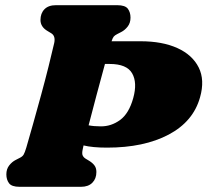

<svg xmlns="http://www.w3.org/2000/svg" viewBox="-20 -720 799 740"><path d="M299 -145.5Q295 -128 298.8 -120.5Q302.5 -113 310 -108.5L324 -100Q337 -92 344.2 -82.2Q351.5 -72.5 351.5 -57Q351.5 -31.5 336 -15.8Q320.5 0 292 0H55.5Q25 0 14.8 -13.8Q4.5 -27.5 4.5 -48Q4.5 -68.5 15.5 -82.5Q26.5 -96.5 40.5 -103.5L56 -111.5Q66.5 -116.5 71 -124Q75.5 -131.5 81.5 -151.5Q92.5 -189.5 107.5 -242.5Q122.5 -295.5 138.2 -353.2Q154 -411 167.2 -464Q180.5 -517 189 -554.5Q194.5 -581 178 -591.5L164 -600Q136 -616 136 -643Q136 -668.5 151.2 -684.2Q166.5 -700 195.5 -700H432Q462.5 -700 472.8 -686.2Q483 -672.5 483 -652Q483 -631.5 472 -617.5Q461 -603.5 447 -596.5L431.5 -588.5Q422.5 -584 418.2 -578.8Q414 -573.5 410 -561H521.5Q605.5 -561 663.5 -534.8Q721.5 -508.5 745.8 -460Q770 -411.5 751 -345Q725 -251.5 630 -201.2Q535 -151 392.5 -151Q336.5 -151 302 -159.5Q299.5 -149 299 -145.5ZM368 -233Q408.5 -232.5 442.8 -257.5Q477 -282.5 493.5 -342Q510 -401.5 489.2 -437.5Q468.5 -473.5 402.5 -473.5H384.5Q369 -418 352 -353.2Q335 -288.5 321.5 -237Q342 -233 368 -233Z"/></svg>

Font: Fraunces 72pt SuperSoft Black
Style: Italic
Weight: 900
Italic angle: -16°
Version: Version 1.000;[b76b70a41]